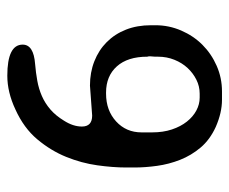

<svg xmlns="http://www.w3.org/2000/svg" viewBox="-71 -547 627 525"><g transform="rotate(-90 242.5 -284.5)"><path d="M298 -578Q383 -578 383 -536Q383 -506 330 -502Q306 -500 284 -496Q262 -492 242.5 -483.5Q223 -475 206 -460.5Q189 -446 175 -423Q159 -398 159 -374Q159 -346 189 -346L271 -352Q307 -352 337.5 -340Q368 -328 390 -306Q412 -284 424 -253.5Q436 -223 436 -185V-173Q436 -136 421.5 -102.5Q407 -69 382.5 -44.5Q358 -20 325 -5.5Q292 9 255 9H232Q197 9 158 -8Q123 -24 101.5 -49.5Q80 -75 68 -105.5Q56 -136 51.5 -168.5Q47 -201 47 -230V-253Q47 -289 53 -332Q59 -375 76 -417Q93 -459 124 -496Q155 -533 206 -556Q253 -578 298 -578ZM238 -52H249Q269 -52 287 -61Q305 -70 319 -85Q333 -100 341.5 -121Q350 -142 350 -166V-174L351 -187V-191L350 -195Q350 -249 323.5 -278.5Q297 -308 252 -308H249Q203 -308 173 -280.5Q143 -253 143 -211V-182Q143 -152 151 -128Q159 -104 172.5 -87Q186 -70 203 -61Q220 -52 238 -52Z"/></g></svg>

Font: Stylish
Style: Regular
Weight: 400
Version: Version 1.64